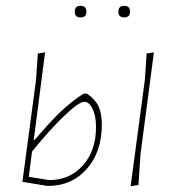

<svg xmlns="http://www.w3.org/2000/svg" viewBox="-20 -636 611 660"><path d="M237 -596Q237 -616 257 -616Q277 -616 277 -596Q277 -576 257 -576Q237 -576 237 -596ZM387 -596Q387 -616 407 -616Q427 -616 427 -596Q427 -576 407 -576Q387 -576 387 -596ZM57 -11 104 -362 110 -452 135 -456 96 -155H99Q153 -218 188.5 -252Q224 -286 267 -314H279Q307 -295 318.5 -271Q330 -247 330 -208Q330 -114 278.5 -55.5Q227 3 146 3H142ZM509 -456 463 -106 456 0 429 4 478 -362 484 -452ZM270 -286Q251 -286 200.5 -237.5Q150 -189 90 -115L79 -28L149 -17Q220 -17 265 -67.5Q310 -118 310 -199Q310 -237 298.5 -261.5Q287 -286 270 -286Z"/></svg>

Font: Alegreya Sans Thin
Style: Italic
Weight: 100
Italic angle: -7°
Designer: Juan Pablo del Peral
Foundry: Huerta Tipografica
Version: Version 2.007